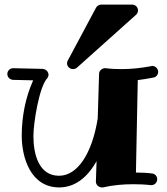

<svg xmlns="http://www.w3.org/2000/svg" viewBox="-20 -798 729 839"><path d="M671 -484C671 -497 660 -510 645 -510C644 -510 642 -509 641 -509C594 -500 551 -496 511 -496C487 -496 464 -497 442 -500C441 -500 440 -500 439 -500C427 -500 413 -490 413 -476L407 -280C382 -125 318 -30 238 -30C150 -30 126 -123 126 -204C126 -259 151 -421 188 -458C190 -462 192 -466 192 -471C192 -485 181 -495 167 -497C38 -500 38 -500 38 -500C23 -500 12 -488 12 -475C12 -461 23 -450 37 -449L125 -447C92 -374 75 -290 75 -205C75 -111 113 21 239 21C305 21 361 -20 402 -94L399 -5C399 -5 399 -5 399 -4C399 9 411 21 425 21C427 21 428 21 430 21C473 11 517 7 562 7C587 7 613 8 639 11C640 11 641 11 642 11C654 11 667 1 667 -15C667 -27 658 -39 644 -40C621 -43 597 -44 574 -44L582 -448C604 -451 627 -454 650 -459C663 -461 671 -472 671 -484ZM583 -753C583 -766 572 -778 557 -778H423C413 -778 405 -773 400 -765L276 -533C274 -530 273 -525 273 -521C273 -508 284 -496 299 -496C305 -496 311 -498 316 -502L574 -733C580 -738 583 -745 583 -753Z"/></svg>

Font: Ribeye
Style: Regular
Weight: 400
Designer: Astigmatic (AOETI)
Foundry: Astigmatic (AOETI)
Version: Version 1.000